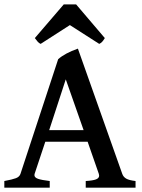

<svg xmlns="http://www.w3.org/2000/svg" viewBox="-20 -868 657 888"><path d="M140.1 -64 139.2 -58.1Q139.2 -46.9 155.8 -41Q172.4 -35.2 210 -30.8V0H0V-30.8Q37.1 -37.6 53.7 -43.9Q70.3 -50.3 74.7 -64L249 -594.2Q280.3 -622.1 340.3 -643.1L545.4 -64Q550.3 -49.8 563.5 -42Q576.7 -34.2 606.9 -30.8V0H376.5V-30.8Q409.2 -32.7 423.8 -38.3Q438.5 -43.9 438.5 -55.7Q438.5 -59.6 437 -64L385.3 -212.4H189.5ZM284.2 -501 207.5 -266.1H366.7ZM303.2 -752 168 -665Q160.6 -668.5 155.5 -673.8Q150.4 -679.2 141.1 -691.9L274.9 -847.7H332L464.8 -691.9Q458 -680.7 452.4 -674.6Q446.8 -668.5 439 -665Z"/></svg>

Font: David Libre Medium
Style: Regular
Weight: 500
Version: Version 1.000